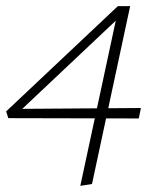

<svg xmlns="http://www.w3.org/2000/svg" viewBox="-25 -430 510 624"><path d="M236 174 356 -385 379 -389 27 -57 16 -76 433 -79 426 -45 2 -46 -5 -68 358 -410H398L274 168Z"/></svg>

Font: Ysabeau ExtraLight
Style: Italic
Weight: 250
Italic angle: -12°
Version: Version 2.000;gftools[0.9.27.dev2+g8671c4b]